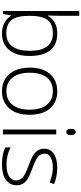

<svg xmlns="http://www.w3.org/2000/svg" viewBox="532 -1332 810 1913"><g transform="rotate(90 936.5 -375.0)"><path d="M313 -541Q424.3 -541 480.7 -470.9Q537.1 -400.9 537.1 -266.1Q537.1 -133.8 477.8 -62Q418.5 9.8 311 9.8Q254.4 9.8 209 -13.7Q163.6 -37.1 137.2 -80.1H132.8L119.1 0H88.9V-759.8H137.2V-568.8Q137.2 -525.9 135.3 -489.7L133.8 -448.2H137.2Q167.5 -496.1 210.2 -518.6Q252.9 -541 313 -541ZM312 -497.1Q218.3 -497.1 177.7 -443.4Q137.2 -389.6 137.2 -266.1V-257.8Q137.2 -137.7 179.4 -85.4Q221.7 -33.2 311 -33.2Q397.9 -33.2 441.9 -94Q485.8 -154.8 485.8 -267.1Q485.8 -497.1 312 -497.1Z M1123 -266.1Q1123 -136.2 1060.1 -63.2Q997.1 9.8 886.2 9.8Q816.4 9.8 763.2 -23.9Q710 -57.6 681.6 -120.6Q653.3 -183.6 653.3 -266.1Q653.3 -396 716.3 -468.5Q779.3 -541 889.2 -541Q998.5 -541 1060.8 -467.5Q1123 -394 1123 -266.1ZM704.1 -266.1Q704.1 -156.7 752.2 -95.5Q800.3 -34.2 888.2 -34.2Q976.1 -34.2 1024.2 -95.5Q1072.3 -156.7 1072.3 -266.1Q1072.3 -376 1023.7 -436.5Q975.1 -497.1 887.2 -497.1Q799.3 -497.1 751.7 -436.8Q704.1 -376.5 704.1 -266.1Z M1318.4 0H1270V-530.8H1318.4ZM1263.2 -678.2Q1263.2 -725.1 1293.9 -725.1Q1309.1 -725.1 1317.6 -712.9Q1326.2 -700.7 1326.2 -678.2Q1326.2 -656.2 1317.6 -643.6Q1309.1 -630.9 1293.9 -630.9Q1263.2 -630.9 1263.2 -678.2Z M1825.2 -138.2Q1825.2 -66.9 1771 -28.6Q1716.8 9.8 1617.2 9.8Q1510.7 9.8 1448.2 -22.9V-75.2Q1528.3 -35.2 1617.2 -35.2Q1695.8 -35.2 1736.6 -61.3Q1777.3 -87.4 1777.3 -130.9Q1777.3 -170.9 1744.9 -198.2Q1712.4 -225.6 1638.2 -252Q1558.6 -280.8 1526.4 -301.5Q1494.1 -322.3 1477.8 -348.4Q1461.4 -374.5 1461.4 -412.1Q1461.4 -471.7 1511.5 -506.3Q1561.5 -541 1651.4 -541Q1737.3 -541 1814.5 -508.8L1796.4 -464.8Q1718.3 -497.1 1651.4 -497.1Q1586.4 -497.1 1548.3 -475.6Q1510.3 -454.1 1510.3 -416Q1510.3 -374.5 1539.8 -349.6Q1569.3 -324.7 1655.3 -293.9Q1727.1 -268.1 1759.8 -247.3Q1792.5 -226.6 1808.8 -200.2Q1825.2 -173.8 1825.2 -138.2Z"/></g></svg>

Font: JBL Sans
Style: Light
Weight: 300
Version: Version 1.10